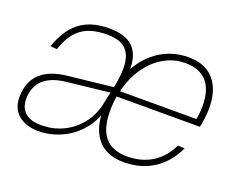

<svg xmlns="http://www.w3.org/2000/svg" viewBox="-93 -705 1086 880"><g transform="rotate(20 450.0 -265.0)"><path d="M158 12C261 12 363 -47 406 -154C414 -55 466 12 575 12C693 12 773 -49 817 -143L784 -145C748 -69 681 -18 581 -18C487 -18 437 -71 437 -187C437 -212 439 -237 443 -260H849C855 -289 860 -324 860 -354C860 -461 811 -542 693 -542C588 -542 507 -486 458 -399C458 -492 413 -542 305 -542C175 -542 116 -476 79 -373L111 -370C142 -459 188 -512 306 -512C390 -512 428 -474 428 -390C428 -367 424 -331 417 -296L198 -272C88 -260 25 -208 25 -104C25 -30 80 12 158 12ZM687 -512C785 -512 828 -452 828 -354C828 -333 826 -311 822 -288H449C480 -419 573 -512 687 -512ZM163 -18C91 -18 57 -52 57 -108C57 -192 112 -234 202 -244L410 -267L397 -205C376 -104 287 -18 163 -18Z"/></g></svg>

Font: Geist Thin
Style: Italic
Weight: 100
Italic angle: -12°
Designer: Basement.studio, Andrés Briganti, Mateo Zaragoza
Foundry: Basement.studio, Vercel, Andrés Briganti, Guido Ferreyra, Mateo Zaragoza
Version: Version 1.500